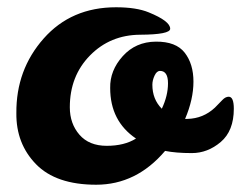

<svg xmlns="http://www.w3.org/2000/svg" viewBox="-20 -500 663 528"><path d="M434 -85Q355 8 244.5 8Q134 8 79 -48.5Q24 -105 25 -189Q24 -308 100 -394Q176 -480 299 -480Q355 -480 389 -466Q448 -442 448 -421Q448 -405 365.5 -404.5Q283 -404 227.5 -347.5Q172 -291 172 -205Q172 -160 198.5 -129.5Q225 -99 273.5 -99Q322 -99 354 -119Q283 -167 283 -258Q282 -306 317.5 -345.5Q353 -385 408.5 -385.5Q464 -386 488 -355Q512 -324 512 -275.5Q512 -227 489 -173H495Q539 -174 571 -204Q583 -216 591.5 -225Q600 -234 609 -234Q623 -234 623 -201Q623 -140 587 -109.5Q551 -79 507.5 -79Q464 -79 434 -85ZM425 -201Q442 -237 442 -271Q442 -305 420 -305Q411 -305 405 -292Q399 -279 399 -267Q399 -227 425 -201Z"/></svg>

Font: Leckerli One
Style: Regular
Weight: 400
Version: Version 1.001